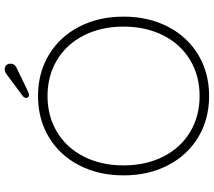

<svg xmlns="http://www.w3.org/2000/svg" viewBox="-66 -824 900 808"><g transform="rotate(-90 384.0 -420.0)"><path d="M384 10Q287 10 211 -35.5Q135 -81 92.5 -163Q50 -245 50 -350Q50 -455 92.5 -537Q135 -619 211 -664.5Q287 -710 384 -710Q481 -710 557 -664.5Q633 -619 675.5 -537Q718 -455 718 -350Q718 -245 675.5 -163Q633 -81 557 -35.5Q481 10 384 10ZM384 -670Q299 -670 232.5 -630Q166 -590 129 -517Q92 -444 92 -350Q92 -256 129 -183Q166 -110 232.5 -70Q299 -30 384 -30Q469 -30 535.5 -70Q602 -110 639 -183Q676 -256 676 -350Q676 -444 639 -517Q602 -590 535.5 -630Q469 -670 384 -670ZM376 -760Q376 -768 385 -775L475 -842Q485 -850 497 -850Q508 -850 514 -843Q520 -836 520 -826Q520 -810 506 -802L409 -755Q395 -748 388 -748Q382 -748 379 -751.5Q376 -755 376 -760Z"/></g></svg>

Font: Quicksand Light
Style: Regular
Weight: 300
Designer: Andrew Paglinawan
Foundry: Andrew Paglinawan
Version: Version 3.000